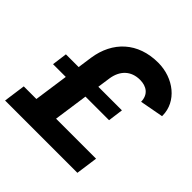

<svg xmlns="http://www.w3.org/2000/svg" viewBox="-200 -916 1076 1076"><g transform="rotate(45 338.0 -378.5)"><path d="M569 0 587 -130H270L299 -334H486L498 -424H311L322 -501C333 -573 378 -617 449 -617C500 -617 539 -591 540 -534L680 -560C680 -561 680 -562 680 -564C680 -675 576 -757 453 -757C293 -757 189 -660 167 -509L155 -424H54L42 -334H143L114 -130H14L-4 0Z"/></g></svg>

Font: Plus Jakarta Sans ExtraBold
Style: Italic
Weight: 800
Italic angle: -8°
Designer: Gumpita Rahayu
Foundry: Tokotype
Version: Version 2.071;gftools[0.9.30]